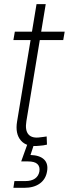

<svg xmlns="http://www.w3.org/2000/svg" viewBox="-20 -692 329 916"><path d="M288.6 -541 281.7 -501H43.9L50.8 -541ZM154.3 -672.4H198.2L106 -114.7Q98.6 -70.3 116 -50.5Q133.3 -30.8 173.3 -37.1Q179.7 -37.6 187.7 -38.8Q195.8 -40 202.6 -41L204.1 -2Q195.8 0 186.5 1.5Q177.2 2.9 167.5 3.4Q107.4 10.7 79.6 -21.7Q51.8 -54.2 61.5 -112.3ZM43.9 204.1 48.8 171.9H100.1Q129.9 171.9 147 159.9Q164.1 147.9 168 125.5Q171.4 103 158.4 90.6Q145.5 78.1 113.3 78.1H81.1L114.3 -14.2H141.1V0L125.5 47.4Q169.4 48.8 190.2 68.8Q210.9 88.9 204.6 125Q198.7 162.6 170.2 183.3Q141.6 204.1 95.2 204.1Z"/></svg>

Font: Inter 17pt ExtraLight
Style: Italic
Weight: 250
Italic angle: -9.3988°
Version: Version 4.001;git-66647c0bb